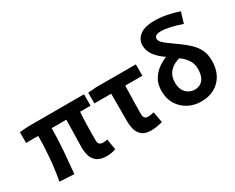

<svg xmlns="http://www.w3.org/2000/svg" viewBox="-110 -1247 2071 1695"><g transform="rotate(-30 926.0 -399.5)"><path d="M580.2 13.8Q523.4 13.8 489.4 -8.2Q455.4 -30.2 440.5 -69.9Q425.7 -109.6 425.7 -163.7Q425.7 -179 426.3 -209.8Q426.9 -240.7 427.9 -280.8Q428.9 -321 429.9 -363.4Q430.9 -405.9 431.1 -443.6H281.8Q281.8 -338.4 272.8 -221.1Q263.7 -103.9 252.7 8.2L105 0Q125.9 -114.4 135.5 -229.8Q145.1 -345.3 145.1 -443.6H21.2V-553.2L104.1 -559.8H678.5V-443.6H571.4Q568.4 -403.9 566.9 -359.3Q565.4 -314.7 564.8 -273.5Q564.2 -232.3 564.1 -201.5Q564 -170.6 564 -157.7Q564 -128.1 576.9 -117Q589.8 -105.8 615 -105.8Q628.3 -105.8 656.9 -111L674.8 -2.2Q659.7 4.1 635.1 8.9Q610.5 13.8 580.2 13.8Z M1033.6 13.8Q979.8 13.8 948.1 -8.2Q916.4 -30.2 902.7 -69.9Q888.9 -109.6 888.9 -163.7V-444.1H717.8V-553.2L799.9 -559.8H1206.9V-444.1H1032.4Q1029.8 -366.2 1028.1 -291.4Q1026.5 -216.7 1026.5 -157.7Q1026.5 -128.1 1038.5 -117Q1050.6 -105.8 1070.9 -105.8Q1086 -105.8 1100.4 -107.9Q1114.7 -110 1131.7 -114.6L1151.2 -4.2Q1127.6 2.9 1097.7 8.3Q1067.7 13.8 1033.6 13.8Z M1543.8 13.8Q1475 13.8 1416 -17Q1357 -47.7 1321.1 -105.1Q1285.3 -162.5 1285.3 -242.7Q1285.3 -311.6 1316.6 -362.3Q1347.9 -413 1398.9 -446.4Q1449.8 -479.8 1507.5 -496.9L1574.6 -417Q1505.9 -401.8 1465.6 -358.6Q1425.2 -315.4 1425.2 -244.9Q1425.2 -200.9 1442.1 -169.5Q1459 -138.1 1487.1 -121.9Q1515.3 -105.8 1547.7 -105.8Q1583.4 -105.8 1609 -122.3Q1634.6 -138.8 1648.5 -171.4Q1662.4 -203.9 1662.4 -252.2Q1662.4 -298.1 1642.6 -332.8Q1622.9 -367.4 1589.9 -395.7Q1556.9 -423.9 1517.2 -450.2Q1476.5 -478.2 1435.5 -510.4Q1394.6 -542.7 1367.7 -583.6Q1340.8 -624.6 1340.8 -677.5Q1340.8 -732.4 1389.2 -772Q1437.7 -811.7 1540.7 -811.7Q1598.8 -811.7 1662 -799.8Q1725.2 -788 1785.9 -766.9L1752.8 -657Q1690.9 -679 1636.8 -690.7Q1582.7 -702.5 1540.3 -702.5Q1507.1 -702.5 1492.5 -691.4Q1477.9 -680.4 1477.9 -664.7Q1477.9 -641.9 1500.4 -619.8Q1522.9 -597.8 1559.2 -572.7Q1595.5 -547.6 1638.2 -516.1Q1687.7 -480.2 1725.5 -443.1Q1763.4 -406 1784.5 -360.3Q1805.5 -314.6 1805.5 -252Q1805.5 -173.1 1774.2 -113.1Q1742.8 -53.1 1684.6 -19.7Q1626.3 13.8 1543.8 13.8Z"/></g></svg>

Font: Noto Sans HK Thin
Style: Regular
Weight: 100
Designer: Ryoko NISHIZUKA 西塚涼子 (kana, bopomofo & ideographs); Paul D. Hunt (Latin, Greek & Cyrillic); Sandoll Communications 산돌커뮤니
Foundry: Adobe
Version: Version 2.004-H2;hotconv 1.0.118;makeotfexe 2.5.65603